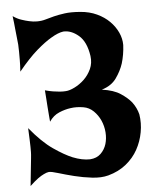

<svg xmlns="http://www.w3.org/2000/svg" viewBox="-51 -758 637 787"><g transform="rotate(-5 267.5 -364.0)"><path d="M30.3 -713.9Q46.9 -702.1 64.5 -696.3Q82 -690.4 95.7 -687.5Q112.3 -683.6 127.9 -683.6Q147.5 -683.6 163.6 -688.5Q179.7 -693.4 199.2 -698.2Q218.8 -703.1 244.1 -706.5Q269.5 -710 307.6 -707Q345.7 -704.1 376 -689.9Q406.2 -675.8 427.2 -654.8Q448.2 -633.8 460 -608.4Q471.7 -583 471.7 -556.6Q469.7 -516.6 459 -481.4Q449.2 -451.2 428.7 -422.4Q408.2 -393.6 368.2 -381.8Q417 -375 444.8 -356.4Q472.7 -337.9 488.3 -318.4Q505.9 -294.9 512.7 -267.6Q518.6 -231.4 511.7 -193.8Q504.9 -156.2 486.8 -123.5Q468.8 -90.8 438 -65.9Q407.2 -41 364.3 -29.3Q335 -21.5 297.4 -25.9Q259.8 -30.3 224.6 -39.1Q189.5 -47.9 161.1 -56.6Q132.8 -65.4 122.1 -64.5Q113.3 -63.5 101.6 -57.6Q90.8 -52.7 76.7 -42.5Q62.5 -32.2 43 -13.7Q47.9 -57.6 50.3 -84Q52.7 -110.4 54.7 -126Q56.6 -143.6 56.6 -152.3V-173.8Q56.6 -185.5 55.7 -204.1Q54.7 -222.7 53.7 -251Q103.5 -190.4 147.5 -160.2Q191.4 -129.9 224.6 -116.2Q263.7 -100.6 295.9 -101.6Q323.2 -103.5 339.8 -119.6Q356.4 -135.7 363.3 -158.2Q370.1 -180.7 368.2 -206.5Q366.2 -232.4 356 -255.4Q345.7 -278.3 328.1 -295.4Q310.5 -312.5 287.1 -316.4Q258.8 -321.3 233.4 -317.4Q210.9 -314.5 186.5 -304.2Q162.1 -293.9 145.5 -269.5Q143.6 -286.1 143.1 -297.9Q142.6 -309.6 141.6 -317.4Q140.6 -326.2 140.6 -330.1Q140.6 -335 139.6 -344.7Q138.7 -352.5 138.2 -365.7Q137.7 -378.9 135.7 -399.4Q153.3 -394.5 168.9 -392.1Q184.6 -389.6 196.3 -388.7Q210 -387.7 221.7 -388.7Q236.3 -389.6 257.3 -399.9Q278.3 -410.2 296.9 -427.7Q315.4 -445.3 326.7 -469.7Q337.9 -494.1 334 -523.4Q325.2 -583 294.4 -608.9Q263.7 -634.8 231.4 -632.8Q210 -629.9 180.7 -612.3Q155.3 -597.7 120.6 -567.9Q85.9 -538.1 42 -484.4Q43.9 -510.7 43.9 -531.7Q43.9 -552.7 43.9 -566.4Q43.9 -583 43 -595.7L40 -625Q38.1 -639.6 36.1 -662.1Q34.2 -684.6 30.3 -713.9Z"/></g></svg>

Font: Irish Growler
Style: Regular
Weight: 400
Designer: Squid
Foundry: Font Diner, Inc DBA Sideshow
Version: Version 1.000